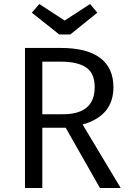

<svg xmlns="http://www.w3.org/2000/svg" viewBox="-20 -933 646 953"><path d="M329 -762H274L138 -870L175 -913L301 -831L427 -913L463 -870ZM476 0 306 -299H190V0H104V-695H282Q411 -695 477 -645.5Q543 -596 543 -500Q543 -358 390 -315L579 0ZM190 -366H292Q450 -366 450 -500Q450 -570 407 -598.5Q364 -627 281 -627H190Z"/></svg>

Font: Sedus Text
Style: Regular
Weight: 400
Designer: TypeMates
Foundry: TypeMates, Runge Thomsen GbR
Version: Version 4.202;PS 004.202;hotconv 1.0.88;makeotf.lib2.5.64775